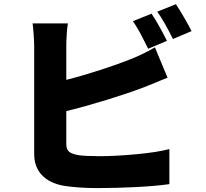

<svg xmlns="http://www.w3.org/2000/svg" viewBox="-20 -873 1017 946"><path d="M802.7 -671.9 710 -632.8Q706.1 -640.6 682.1 -688Q658.2 -735.4 634.8 -768.6L726.6 -805.7Q757.8 -759.8 802.7 -671.9ZM314.5 -757.8Q310.5 -734.4 308.6 -701.7Q306.6 -668.9 306.6 -643.6V-479.5Q390.6 -501 477.5 -529.3Q564.5 -557.6 625 -582Q682.6 -604.5 743.2 -639.6L805.7 -490.2L776.4 -478.5Q706.1 -449.2 679.7 -439.5Q607.4 -412.1 503.9 -380.4Q400.4 -348.6 306.6 -325.2V-164.1Q306.6 -136.7 320.3 -125.5Q334 -114.3 367.2 -108.4Q402.3 -103.5 470.7 -103.5Q551.8 -103.5 654.3 -113.3Q756.8 -123 814.5 -138.7V34.2Q746.1 43.9 648.4 48.8Q550.8 53.7 460.9 53.7Q365.2 53.7 292 42Q223.6 29.3 186 -10.7Q148.4 -50.8 148.4 -115.2V-643.6Q148.4 -666 146 -700.7Q143.6 -735.4 140.6 -757.8ZM846.7 -852.5Q864.3 -826.2 887.2 -786.6Q910.2 -747.1 923.8 -719.7L832 -680.7Q791 -764.6 754.9 -815.4Z"/></svg>

Font: Min Sans Black
Style: Regular
Weight: 900
Designer: Jinseong-Kim, NotoSansCJK, Nunito
Foundry: Jinseong-Kim
Version: Version 1.000